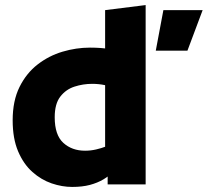

<svg xmlns="http://www.w3.org/2000/svg" viewBox="-20 -728 820 758"><path d="M344 -397Q308 -397 274 -386Q240 -375 218 -346.5Q196 -318 196 -265Q196 -195 230 -164Q264 -133 316 -133Q338 -133 359.5 -138Q381 -143 397.5 -149.5Q414 -156 420 -161L430 -53Q412 -34 388.5 -20Q365 -6 335 2Q305 10 265 10Q225 10 184 -4Q143 -18 108 -49Q73 -80 51.5 -130.5Q30 -181 30 -253Q30 -330 57 -384.5Q84 -439 128.5 -473.5Q173 -508 227 -524Q281 -540 335 -540Q381 -540 413.5 -534Q446 -528 477 -519L430 -381Q417 -387 393.5 -392Q370 -397 344 -397ZM395 -116V-688L555 -708V0H405V-98ZM780 -688 720 -528H595L625 -688Z"/></svg>

Font: Roundo Variable
Style: Regular
Weight: 200
Designer: Shiva Nallaperumal
Foundry: Indian Type Foundry
Version: Version 2.000